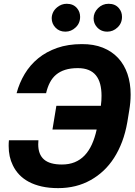

<svg xmlns="http://www.w3.org/2000/svg" viewBox="-20 -966 698 996"><path d="M536.6 -801.8Q503.2 -801.8 482.6 -825.6Q465.6 -844.8 465.6 -870.7Q465.6 -900.6 488.6 -923.7Q511.4 -946.4 543.3 -946.4Q578.1 -946.4 597.3 -922.9Q612.9 -904.1 612.9 -878.6Q612.9 -845.2 589.5 -823.5Q566.8 -801.8 536.6 -801.8ZM319.2 -801.8Q287.6 -801.8 267.8 -822.8Q248.2 -843.4 248.2 -871.1Q248.2 -886.4 255.1 -901.5Q262.1 -916.5 277 -928.6Q299 -946.4 326 -946.4Q360.8 -946.4 380 -922.9Q395.6 -904.1 395.6 -878.6Q395.6 -845.2 372.2 -823.5Q349.4 -801.8 319.2 -801.8ZM281.6 9.9Q234.7 9.9 196.9 1.4Q159.1 -7.1 130 -22.5Q100.9 -38 80.1 -59.8Q59.3 -81.7 46.5 -108.7Q24.9 -152.3 24.9 -209.2Q24.9 -216.3 25.2 -223.5Q25.6 -230.8 26.3 -238.3H179.3Q178.3 -226.9 178.3 -217.3Q178.3 -164.8 208.3 -138.7Q238.3 -112.6 301.1 -112.6Q338.4 -112.6 367.5 -124.5Q396.7 -136.4 418.9 -159.6Q441.1 -182.9 456.5 -216.6Q471.9 -250.4 481.5 -294H252.1L272.4 -417.3H503.2Q505 -431.1 505.9 -443.9Q506.7 -456.7 506.7 -468.8Q506.7 -503.2 499.6 -530Q492.5 -556.8 477.5 -575.3Q462.4 -593.8 439.1 -603.2Q415.8 -612.6 383.9 -612.6Q346.2 -612.6 318.5 -603.9Q290.8 -595.2 271.1 -578.7Q251.4 -562.1 238.8 -537.8Q226.2 -513.5 219.1 -482.6H66.1Q80.3 -535.9 108.1 -582.4Q136 -628.9 178.1 -663.4Q220.2 -697.8 276.6 -717.5Q333.1 -737.2 404.5 -737.2Q465.9 -737.6 513.1 -718.8Q560.4 -699.9 592.5 -665.5Q624.6 -631 641.2 -582.6Q657.7 -534.1 657.7 -475.5Q657.7 -436.1 650.2 -392L640.6 -333.1Q631 -277.7 613.5 -231.2Q595.9 -184.7 571.7 -147Q547.6 -109.4 516.9 -80.6Q486.2 -51.8 450.6 -32Q376.4 9.9 281.6 9.9Z"/></svg>

Font: Linik Sans
Style: Bold Italic
Weight: 700
Italic angle: 9°
Designer: Fonts by Rasmus Andersson / Changes by Cristiano Sobral with parts from Marc Monis
Foundry: rsms
Version: Version 3.020; ttfautohint (v1.6)